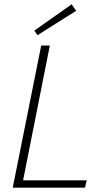

<svg xmlns="http://www.w3.org/2000/svg" viewBox="-20 -870 478 890"><path d="M39 0H374L382 -34H87L211 -659H171ZM154 -707 333 -820 312 -850 139 -728Z"/></svg>

Font: Source Sans Pro Light
Style: Italic
Weight: 300
Italic angle: -11°
Designer: Paul D. Hunt
Foundry: Adobe Systems Incorporated
Version: Version 3.006;hotconv 1.0.111;makeotfexe 2.5.65597